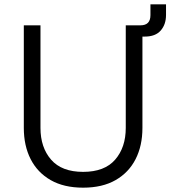

<svg xmlns="http://www.w3.org/2000/svg" viewBox="-20 -857 787 887"><path d="M364 10Q275 10 214 -25Q153 -60 121.5 -122Q90 -184 90 -266V-740H167V-266Q167 -176 216 -119.5Q265 -63 364 -63Q463 -63 512 -119.5Q561 -176 561 -266V-740H629Q675 -740 675 -787V-837H747V-788Q747 -744 722.5 -716Q698 -688 649 -688H638V-266Q638 -184 606.5 -122Q575 -60 514 -25Q453 10 364 10Z"/></svg>

Font: Be Vietnam Pro Light
Style: Regular
Weight: 300
Designer: Lam Bao, Tony Le, Vietanh Nguyen
Foundry: Yellow Type Foundry
Version: Version 1.002; ttfautohint (v1.8.3)